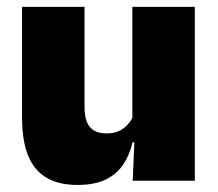

<svg xmlns="http://www.w3.org/2000/svg" viewBox="-20 -512 618 544"><path d="M219.5 -492.5V-209.5Q219.5 -186 225.2 -169Q231 -152 245 -143Q259 -134 283 -134Q302 -134 316.2 -140.5Q330.5 -147 340.8 -158Q351 -169 357 -182L384 -109H355.5Q348 -75 330.2 -47.5Q312.5 -20 281 -4Q249.5 12 199.5 12Q146 12 111 -9Q76 -30 59.2 -72.2Q42.5 -114.5 42.5 -179V-492.5ZM532 -492.5V0H356L361.5 -126.5L355 -144.5V-492.5Z"/></svg>

Font: Anek Bangla ExtraBold
Style: Regular
Weight: 800
Designer: Sulekha Rajkumar (Bangla), Yesha Goshar (Latin)
Foundry: Ek Type
Version: Version 1.003